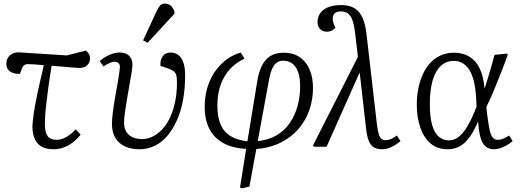

<svg xmlns="http://www.w3.org/2000/svg" viewBox="-20 -810 2882 1060"><path d="M277 14Q234 14 208 -1.5Q182 -17 170.5 -46Q159 -75 159 -113Q160 -142 167 -188.5Q174 -235 188 -300.5Q202 -366 222 -450Q194 -453 170 -454.5Q146 -456 134 -456Q122 -456 113.5 -450Q105 -444 100 -429L90 -402Q66 -402 49 -408.5Q32 -415 23.5 -427.5Q15 -440 15 -457Q15 -488 35.5 -505Q56 -522 84 -521L349 -504L454 -531Q466 -521 471.5 -511Q477 -501 477 -487Q477 -466 462 -450.5Q447 -435 419 -435Q411 -435 390 -436.5Q369 -438 337.5 -441Q306 -444 265 -447Q262 -426 258.5 -405.5Q255 -385 252 -364.5Q249 -344 246.5 -324Q244 -304 241.5 -285Q239 -266 237 -248Q235 -230 233 -213Q231 -196 230 -180Q229 -164 228.5 -149.5Q228 -135 228 -122Q228 -78 243.5 -58Q259 -38 292 -38Q318 -38 345 -53Q372 -68 398 -96L425 -67Q407 -43 383 -24.5Q359 -6 332 4Q305 14 277 14Z M750 14Q705 14 670.5 -1.5Q636 -17 617 -48.5Q598 -80 598 -127Q598 -146 602 -181.5Q606 -217 613 -258Q620 -299 627 -337.5Q634 -376 638 -404Q642 -432 642 -439Q642 -455 634 -462Q626 -469 611 -469Q601 -469 586.5 -463Q572 -457 551 -443L531 -473Q546 -487 564.5 -497.5Q583 -508 602.5 -514Q622 -520 640 -520Q664 -520 679.5 -511.5Q695 -503 703 -488Q711 -473 711 -453Q711 -436 706 -406.5Q701 -377 694.5 -340Q688 -303 681.5 -264.5Q675 -226 670 -192Q665 -158 665 -134Q665 -89 691 -66Q717 -43 762 -42Q794 -42 823.5 -56.5Q853 -71 877.5 -98Q902 -125 919.5 -163Q937 -201 947 -249.5Q957 -298 957 -355Q957 -382 952.5 -396.5Q948 -411 936 -419Q924 -427 900 -435L866 -446Q863 -476 877.5 -498Q892 -520 922 -520Q947 -520 965 -506Q983 -492 992.5 -464.5Q1002 -437 1002 -395Q1002 -321 990.5 -258Q979 -195 956 -144.5Q933 -94 902.5 -58.5Q872 -23 833 -4.5Q794 14 750 14ZM795 -574 770 -587 844 -747Q855 -770 864 -780Q873 -790 891 -790Q910 -790 922 -779.5Q934 -769 943 -747V-734Z M1315 230 1305 225 1339 12Q1264 8 1213 -20Q1162 -48 1136 -98.5Q1110 -149 1110 -220Q1110 -274 1124 -323Q1138 -372 1164.5 -411.5Q1191 -451 1227.5 -479Q1264 -507 1309 -520L1330 -486Q1286 -467 1252 -431Q1218 -395 1199 -344Q1180 -293 1180 -227Q1180 -164 1198 -122.5Q1216 -81 1253 -58.5Q1290 -36 1346 -30L1400 -360Q1407 -402 1419 -432Q1431 -462 1449 -481Q1467 -500 1491 -509.5Q1515 -519 1545 -519Q1598 -519 1634 -495Q1670 -471 1689 -427Q1708 -383 1708 -323Q1708 -262 1688.5 -204.5Q1669 -147 1630 -100.5Q1591 -54 1532 -24Q1473 6 1395 13L1357 220ZM1403 -31Q1463 -37 1507 -63Q1551 -89 1579.5 -130.5Q1608 -172 1622.5 -224Q1637 -276 1637 -334Q1637 -380 1626 -411.5Q1615 -443 1594 -459Q1573 -475 1544 -475Q1524 -475 1509 -465Q1494 -455 1483.5 -432.5Q1473 -410 1466 -374Z M2089 14Q2063 14 2045 4Q2027 -6 2016.5 -31Q2006 -56 2001 -100L1966 -408L1963 -404L1783 0H1715L1707 -5L1956 -496L1941 -623Q1936 -668 1927 -695Q1918 -722 1902.5 -734.5Q1887 -747 1862 -747Q1839 -747 1828 -736.5Q1817 -726 1817 -707Q1817 -696 1819.5 -688Q1822 -680 1826 -668L1832 -657Q1824 -648 1812.5 -641.5Q1801 -635 1784 -635Q1762 -635 1747.5 -649.5Q1733 -664 1733 -689Q1733 -714 1746.5 -735Q1760 -756 1789 -769Q1818 -782 1863 -782Q1895 -782 1919.5 -773Q1944 -764 1961 -744.5Q1978 -725 1988.5 -693.5Q1999 -662 2004 -617L2061 -123Q2065 -89 2071 -70Q2077 -51 2086 -43.5Q2095 -36 2108 -36Q2124 -36 2138 -42Q2152 -48 2171 -62L2191 -31Q2167 -11 2141.5 1.5Q2116 14 2089 14Z M2451 14Q2394 14 2356.5 -18.5Q2319 -51 2300 -107Q2281 -163 2281 -232Q2281 -293 2295 -345.5Q2309 -398 2335 -437Q2361 -476 2399.5 -497.5Q2438 -519 2486 -519Q2519 -519 2547.5 -508.5Q2576 -498 2598.5 -475.5Q2621 -453 2635.5 -415Q2650 -377 2655 -322H2656Q2667 -357 2676.5 -388.5Q2686 -420 2694.5 -449.5Q2703 -479 2710 -507L2776 -514L2784 -509Q2766 -459 2745.5 -407Q2725 -355 2705 -307Q2685 -259 2665 -219L2669 -182Q2676 -127 2682.5 -95.5Q2689 -64 2700 -51Q2711 -38 2730 -38Q2743 -38 2758.5 -44.5Q2774 -51 2791 -62L2810 -31Q2795 -18 2777.5 -8Q2760 2 2742 8Q2724 14 2707 14Q2677 14 2659 -3Q2641 -20 2632 -53.5Q2623 -87 2620 -138H2619Q2599 -91 2575.5 -57Q2552 -23 2522 -4.5Q2492 14 2451 14ZM2458 -35Q2487 -35 2512 -54Q2537 -73 2561.5 -114.5Q2586 -156 2611 -221L2609 -261Q2606 -333 2591 -380Q2576 -427 2549 -450.5Q2522 -474 2486 -474Q2452 -474 2426.5 -456.5Q2401 -439 2384.5 -406.5Q2368 -374 2360.5 -330.5Q2353 -287 2353 -236Q2353 -163 2366 -119Q2379 -75 2403 -55Q2427 -35 2458 -35Z"/></svg>

Font: Literata 18pt Light
Style: Italic
Weight: 300
Italic angle: -2°
Designer: Latin by Veronika Burian and Jose Scaglione. Greek by Irene Vlachou. Cyrillic by Vera Evstafieva
Foundry: TypeTogether
Version: Version 3.103;gftools[0.9.29]